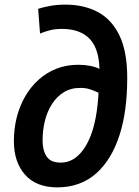

<svg xmlns="http://www.w3.org/2000/svg" viewBox="-20 -796 600 830"><path d="M228 14Q137 14 88.5 -40.5Q40 -95 40 -186Q40 -240 52.5 -289Q65 -338 89 -379.5Q113 -421 147 -451.5Q181 -482 224 -499Q267 -516 318 -516Q344 -516 368.5 -511.5Q393 -507 410 -498Q409 -533 402 -561Q395 -589 382 -609.5Q369 -630 349.5 -643.5Q330 -657 305 -664Q280 -671 248 -671Q219 -671 197 -665.5Q175 -660 153 -651L145 -758Q171 -766 199.5 -771Q228 -776 263 -776Q342 -776 402 -744.5Q462 -713 496 -643.5Q530 -574 530 -459Q530 -389 522 -327.5Q514 -266 497 -213Q480 -160 455 -118.5Q430 -77 396.5 -47Q363 -17 320.5 -1.5Q278 14 228 14ZM243 -93Q271 -93 294.5 -106.5Q318 -120 337.5 -145.5Q357 -171 371.5 -208Q386 -245 394.5 -292Q403 -339 406 -395Q387 -404 369 -410Q351 -416 327 -416Q286 -416 255.5 -397Q225 -378 204.5 -346Q184 -314 174 -273Q164 -232 164 -189Q164 -146 181.5 -119.5Q199 -93 243 -93Z"/></svg>

Font: Ubuntu Sans Mono SemiBold
Style: Italic
Weight: 600
Italic angle: -13.5°
Monospace: yes
Designer: Dalton Maag Ltd
Foundry: Dalton Maag Ltd
Version: Version 1.006